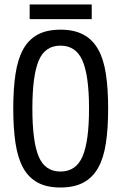

<svg xmlns="http://www.w3.org/2000/svg" viewBox="-20 -837 540 854"><path d="M249 -705Q310 -705 351 -683Q392 -661 416.5 -617.5Q441 -574 451 -508Q461 -442 461 -354Q461 -266 451 -200Q441 -134 416.5 -90.5Q392 -47 351 -25Q310 -3 249 -3Q188 -3 147.5 -25Q107 -47 83 -90.5Q59 -134 49 -200Q39 -266 39 -354Q39 -442 49 -508Q59 -574 83 -617.5Q107 -661 147.5 -683Q188 -705 249 -705ZM249 -634Q180 -634 152 -567Q124 -500 124 -354Q124 -208 152 -141Q180 -74 249 -74Q318 -74 347 -141Q376 -208 376 -354Q376 -500 347 -567Q318 -634 249 -634ZM388 -752H112V-817H388Z"/></svg>

Font: D2Coding ligature
Style: Regular
Weight: 400
Monospace: yes
Designer: Yong-Rak Park; Jeong-Hwan Yoon; Sang-Min Lee;
Foundry: NHN Corporation
Version: Version 1.3.2; Build 20180524